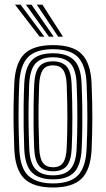

<svg xmlns="http://www.w3.org/2000/svg" viewBox="-20 -804 459 832"><path d="M209.8 8.5Q124.5 8.5 85.2 -30Q46 -68.5 42 -156.5Q39.8 -210.2 39 -257.8Q38.2 -305.2 39 -351Q39.8 -396.8 42 -444.2Q46.5 -532 85.5 -570.2Q124.5 -608.5 209.8 -608.5Q295.8 -608.5 334.2 -569.6Q372.8 -530.8 376.8 -443.8Q380.2 -362.5 380.1 -294.5Q380 -226.5 377 -156.2Q372.5 -67.5 333.1 -29.5Q293.8 8.5 209.8 8.5ZM209.8 -9.2Q283.2 -9.2 317.2 -43.5Q351.2 -77.8 355.2 -157.2Q358.5 -227 358.6 -293.2Q358.8 -359.5 355.2 -442.8Q351.8 -520.2 318.6 -555.5Q285.5 -590.8 209.8 -590.8Q135 -590.8 101.1 -556Q67.2 -521.2 63.5 -442Q61.5 -399.8 60.8 -355.5Q60 -311.2 60.6 -262.2Q61.2 -213.2 63.8 -156.5Q67.5 -74.5 103.5 -41.9Q139.5 -9.2 209.8 -9.2ZM209.8 -26.8Q148.5 -26.8 118.4 -56.6Q88.2 -86.5 85 -159.5Q83.2 -206.5 82.5 -254.1Q81.8 -301.8 82.4 -348.8Q83 -395.8 85 -440.2Q88.5 -511.2 117.2 -542.2Q146 -573.2 209.8 -573.2Q270 -573.2 300.2 -544Q330.5 -514.8 333.5 -443Q335.8 -390.2 336.5 -342.8Q337.2 -295.2 336.6 -250.2Q336 -205.2 334 -160.2Q330.5 -87.8 301.2 -57.2Q272 -26.8 209.8 -26.8ZM209.8 -44.2Q260.8 -44.2 285 -70.9Q309.2 -97.5 312.2 -160.8Q315 -219.5 315.2 -289.8Q315.5 -360 312.2 -439.8Q309.5 -503.5 284.8 -529.6Q260 -555.8 209.8 -555.8Q158.5 -555.8 134.1 -529.2Q109.8 -502.8 106.5 -439.5Q105 -400.8 104.1 -356.5Q103.2 -312.2 103.9 -263.1Q104.5 -214 106.8 -160.2Q109.5 -95.8 134.8 -70Q160 -44.2 209.8 -44.2ZM209.8 -61.8Q170.5 -61.8 150.6 -84Q130.8 -106.2 128.2 -161Q126.2 -210.2 125.6 -256.1Q125 -302 125.6 -347.1Q126.2 -392.2 128.2 -438.5Q130.8 -492.2 149.9 -515.2Q169 -538.2 209.8 -538.2Q248.2 -538.2 268.2 -516.5Q288.2 -494.8 290.5 -439.2Q293.5 -365.5 293.6 -296Q293.8 -226.5 290.8 -161.8Q288.2 -107.5 269 -84.6Q249.8 -61.8 209.8 -61.8ZM209.8 -79.2Q240 -79.2 253.6 -99.2Q267.2 -119.2 269 -162.8Q271.8 -223.8 272 -290.6Q272.2 -357.5 269 -438.2Q267.2 -482 253.2 -501.4Q239.2 -520.8 209.8 -520.8Q179 -520.8 165.5 -500.8Q152 -480.8 149.8 -437.5Q148 -392.5 147.2 -349.2Q146.5 -306 147.2 -260.4Q148 -214.8 150 -161.8Q151.8 -116.8 166.4 -98Q181 -79.2 209.8 -79.2ZM151.8 -645 45 -783.8H69.2L172.5 -645ZM192 -645 92.2 -783.8H116.5L212.8 -645ZM232.2 -645 139.5 -783.8H163.8L253 -645Z"/></svg>

Font: Big Shoulders Inline Display Thin
Style: Bold
Weight: 700
Version: Version 2.002